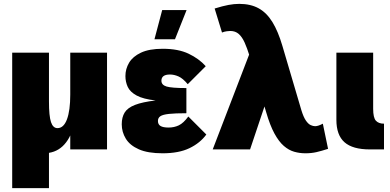

<svg xmlns="http://www.w3.org/2000/svg" viewBox="-20 -772 2015 992"><path d="M43 -500H233V200H43ZM361 -121Q342 -52 303 -16Q264 20 205 20Q129 20 86 -36.5Q43 -93 43 -196V-500H233V-248Q233 -172 243.5 -141Q254 -110 277 -110Q309 -110 326 -155.5Q343 -201 343 -283L359 -213ZM343 -500H533V0H343Z M1046 -77Q1014 -33 959 -6.5Q904 20 820 20Q744 20 697.5 -0.5Q651 -21 630 -55.5Q609 -90 609 -130Q609 -166 624 -190.5Q639 -215 677.5 -230Q716 -245 784 -253Q720 -260 686 -278.5Q652 -297 640 -323Q628 -349 628 -379Q628 -416 647 -448Q666 -480 708.5 -500Q751 -520 821 -520Q901 -520 954.5 -494.5Q1008 -469 1043 -430L950 -337Q925 -367 902.5 -377Q880 -387 858 -387Q836 -387 825 -379Q814 -371 814 -355Q814 -333 840.5 -325Q867 -317 943 -317V-187Q885 -187 853 -183.5Q821 -180 808.5 -171.5Q796 -163 796 -147Q796 -129 809.5 -121Q823 -113 851 -113Q880 -113 904 -124.5Q928 -136 953 -170ZM818 -720H944L884 -569H778Z M1271 -500 1378 -316 1272 0H1079ZM1675 -3Q1641 8 1615 14Q1589 20 1558 20Q1528 20 1500 12Q1472 4 1446.5 -18Q1421 -40 1398 -82Q1375 -124 1355 -193L1269 -484Q1257 -523 1244 -552Q1231 -581 1213.5 -596.5Q1196 -612 1170 -612Q1163 -612 1151.5 -610.5Q1140 -609 1127 -604L1089 -728Q1131 -741 1160.5 -746.5Q1190 -752 1216 -752Q1275 -752 1316.5 -729Q1358 -706 1387.5 -658Q1417 -610 1439 -535L1537 -203Q1548 -167 1560.5 -149Q1573 -131 1585.5 -125.5Q1598 -120 1608 -120Q1624 -120 1648 -133Z M1891 0Q1802 0 1760 -37Q1718 -74 1718 -153V-500H1908V-210Q1908 -164 1922 -148.5Q1936 -133 1964 -133V0Z"/></svg>

Font: Moderustic ExtraBold
Style: Regular
Weight: 800
Designer: Tural Alisoy
Foundry: TAFT Foundry
Version: Version 2.120